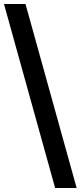

<svg xmlns="http://www.w3.org/2000/svg" viewBox="-20 -828 406 968"><path d="M258 120 0 -808H108.5L366.5 120Z"/></svg>

Font: Encode Sans SemiExpanded SemiExpanded Medium
Style: Regular
Weight: 500
Width: 6
Designer: Multiple Designers
Foundry: Impallari Type
Version: Version 3.000; ttfautohint (v1.8.3) -l 8 -r 50 -G 200 -x 14 